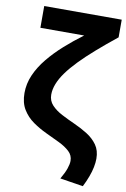

<svg xmlns="http://www.w3.org/2000/svg" viewBox="-101 -779 698 1060"><g transform="rotate(10 248.0 -249.0)"><path d="M441 222.5 311.5 202Q332.5 166 341.2 140.5Q350 115 350 97Q350 66 327.2 44.8Q304.5 23.5 268.5 6Q232.5 -11.5 192.2 -30.2Q152 -49 116 -74.2Q80 -99.5 57.2 -136.8Q34.5 -174 34.5 -228.5Q34.5 -281 56.2 -330.5Q78 -380 115.8 -426Q153.5 -472 202 -515.2Q250.5 -558.5 304 -598H58.5V-720H493V-621Q430.5 -571 380.5 -527.2Q330.5 -483.5 293 -444.8Q255.5 -406 230.8 -371.8Q206 -337.5 193.8 -306Q181.5 -274.5 181.5 -245Q181.5 -211 203.8 -187Q226 -163 261 -144.8Q296 -126.5 335.2 -109Q374.5 -91.5 409.5 -69.5Q444.5 -47.5 466.5 -16.5Q488.5 14.5 488.5 60.5Q488.5 82.5 483.2 108.5Q478 134.5 467.2 163.2Q456.5 192 441 222.5Z"/></g></svg>

Font: Geologica Thin Roman SemiBold
Style: Regular
Weight: 600
Version: Version 1.010;gftools[0.9.28]